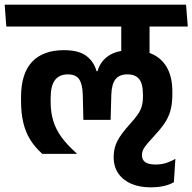

<svg xmlns="http://www.w3.org/2000/svg" viewBox="-42 -658 823 821"><path d="M695 -256.5V-268L569.5 -261V-249Q569.5 -224 564.8 -205.8Q560 -187.5 547.8 -169.5Q535.5 -151.5 514 -128Q475.5 -85.5 459.8 -55Q444 -24.5 444 13.5Q444 55 464.2 84Q484.5 113 519.8 128Q555 143 601 143Q634.5 143 659.2 137.2Q684 131.5 701.5 121L708 21Q690 32 669 38.8Q648 45.5 623 45.5Q593.5 45.5 579.2 35.5Q565 25.5 565 6Q565 -8 571 -19.8Q577 -31.5 591.2 -47.5Q605.5 -63.5 630 -91Q654.5 -118 668.5 -142Q682.5 -166 688.8 -193Q695 -220 695 -256.5ZM432.5 -544.5H686.5L679.5 -638H425.5ZM597.5 -577H477V-471.5L597.5 -471ZM-15 -544.5H761L753.5 -638H-22ZM597.5 -561.5H476.5V-422H597.5ZM48 -226Q48 -175.5 57.2 -135.2Q66.5 -95 86.5 -62Q106.5 -29 139 0H285.5V-2.5Q245.5 -38 221.2 -71.2Q197 -104.5 185.8 -141Q174.5 -177.5 174.5 -224V-237Q174.5 -292.5 193.5 -316.2Q212.5 -340 247.5 -340Q282 -340 296.2 -319.5Q310.5 -299 312 -253L314.5 -145.5H431L434 -253.5Q435.5 -299 452.2 -319.5Q469 -340 502.5 -340Q537 -340 553 -319.8Q569 -299.5 569 -258V-252.5L695 -260V-266Q695 -323.5 675.2 -363Q655.5 -402.5 616.8 -423Q578 -443.5 520 -443.5Q457 -443.5 421.8 -419.2Q386.5 -395 375 -353.5H371Q359 -395.5 326.5 -419.5Q294 -443.5 231.5 -443.5Q142 -443.5 95 -393.5Q48 -343.5 48 -242.5Z"/></svg>

Font: Anek Devanagari Medium SemiBold
Style: Regular
Weight: 600
Version: Version 1.003